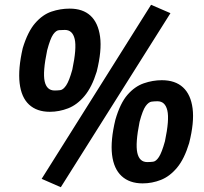

<svg xmlns="http://www.w3.org/2000/svg" viewBox="-20 -755 851 802"><path d="M234 27 154 -8 611 -735 692 -700ZM188 -288Q134 -288 101.5 -318Q69 -348 62 -407.5Q55 -467 75 -554Q96 -623 127 -658.5Q158 -694 195 -706.5Q232 -719 271 -719Q326 -719 358 -689.5Q390 -660 398 -602Q406 -544 384 -456Q364 -391 333 -354Q302 -317 264.5 -302.5Q227 -288 188 -288ZM208 -377Q220 -377 232 -378.5Q244 -380 256.5 -398.5Q269 -417 282 -464Q301 -554 292 -592Q283 -630 251 -630Q239 -630 226.5 -629Q214 -628 202 -611Q190 -594 177 -545Q158 -454 166.5 -415.5Q175 -377 208 -377ZM576 11Q521 11 488 -19.5Q455 -50 448 -109Q441 -168 462 -255Q482 -324 512.5 -359Q543 -394 580.5 -407Q618 -420 656 -420Q712 -420 744.5 -390Q777 -360 784.5 -302Q792 -244 770 -157Q750 -91 719.5 -54.5Q689 -18 652 -3.5Q615 11 576 11ZM595 -78Q607 -78 619.5 -79.5Q632 -81 644 -99.5Q656 -118 669 -165Q688 -255 679 -293.5Q670 -332 638 -332Q626 -332 613.5 -330.5Q601 -329 588.5 -312Q576 -295 563 -246Q545 -156 553.5 -117Q562 -78 595 -78Z"/></svg>

Font: Nunito Sans 7pt Condensed ExtraBold
Style: Italic
Weight: 800
Width: 3
Italic angle: -9°
Designer: Vernon Adams
Foundry: Vernon Adams
Version: Version 3.101;gftools[0.9.27]